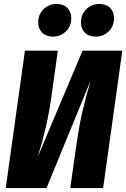

<svg xmlns="http://www.w3.org/2000/svg" viewBox="-20 -950 638 970"><path d="M501 0H335L367 -226Q380 -315 395.5 -383Q411 -451 438 -543L215 0H9L106 -694H272L241 -470Q228 -378 211.5 -307.5Q195 -237 170 -156L397 -694H598ZM173 -837Q173 -877 200 -903.5Q227 -930 266 -930Q300 -930 320 -910.5Q340 -891 340 -858Q340 -818 313 -791.5Q286 -765 247 -765Q213 -765 193 -785Q173 -805 173 -837ZM389 -837Q389 -877 416 -903.5Q443 -930 482 -930Q516 -930 536 -910.5Q556 -891 556 -858Q556 -818 529 -791.5Q502 -765 463 -765Q429 -765 409 -785Q389 -805 389 -837Z"/></svg>

Font: Fira Sans Condensed ExtraBold
Style: Italic
Weight: 800
Width: 3
Italic angle: -8°
Designer: bBox Type GmbH & Carrois Corporate GbR & Edenspiekermann AG
Foundry: bBox Type GmbH & Carrois Corporate GbR & Edenspiekermann AG
Version: Version 4.301